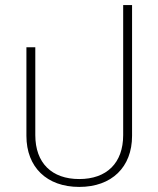

<svg xmlns="http://www.w3.org/2000/svg" viewBox="-20 -724 624 756"><path d="M292 12C420 12 500 -66 500 -189V-704H465V-192C465 -82 400 -19 292 -19C184 -19 119 -82 119 -192V-538H84V-189C84 -66 164 12 292 12Z"/></svg>

Font: IBM Plex Thai ExtraLight
Style: Regular
Weight: 200
Designer: Mike Abbink, Paul van der Laan, Pieter van Rosmalen, Ben Mitchell, Mark Frömberg
Foundry: Bold Monday
Version: Version 1.0